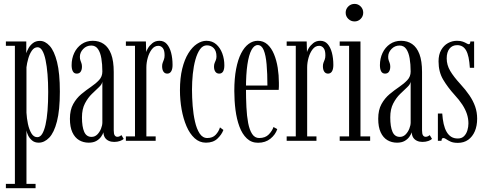

<svg xmlns="http://www.w3.org/2000/svg" viewBox="-20 -742 2560 1012"><path d="M11 250V227H58.5V-500.5H11V-523.5H118.5V-461.5Q122 -472.5 130.2 -487.8Q138.5 -503 153.5 -514.8Q168.5 -526.5 190.5 -526.5Q218 -526.5 242 -500Q266 -473.5 280.8 -414.8Q295.5 -356 295.5 -259Q295.5 -161 280.2 -102Q265 -43 239.5 -16.5Q214 10 184 10Q163 10 149.2 -1.5Q135.5 -13 128.2 -28.2Q121 -43.5 119.5 -54.5V227H167.5V250ZM176.5 -19Q191.5 -19 202 -35.8Q212.5 -52.5 219.8 -83.8Q227 -115 230.5 -159Q234 -203 234 -257Q234 -307.5 230.5 -350.5Q227 -393.5 220.2 -425.5Q213.5 -457.5 203 -475.2Q192.5 -493 178.5 -493Q160.5 -493 148.2 -475.5Q136 -458 129 -433.5Q122 -409 119.5 -387.5V-148Q121 -119 127.2 -89.2Q133.5 -59.5 145.5 -39.2Q157.5 -19 176.5 -19Z M447.5 10Q419.5 10 397 -3.2Q374.5 -16.5 361.5 -44.5Q348.5 -72.5 348.5 -116Q348.5 -162.5 365.8 -193.5Q383 -224.5 408.5 -245.8Q434 -267 459.5 -284.2Q485 -301.5 502.2 -320Q519.5 -338.5 519.5 -365Q519.5 -403.5 514.2 -434.5Q509 -465.5 496.2 -483.8Q483.5 -502 461 -502Q436 -502 418.5 -483.8Q401 -465.5 401 -442.5Q401 -431.5 403.8 -424Q406.5 -416.5 409.2 -409Q412 -401.5 412 -390.5Q412 -374.5 405.2 -364.2Q398.5 -354 384.5 -354Q370.5 -354 364 -366Q357.5 -378 357.5 -398.5Q357.5 -433.5 371.2 -462.8Q385 -492 410.2 -509.5Q435.5 -527 469 -527Q502.5 -527 527.2 -510Q552 -493 565.8 -456.8Q579.5 -420.5 579.5 -362.5V-55Q579.5 -35.5 584.8 -28.2Q590 -21 598.5 -21Q605.5 -21 611.2 -24Q617 -27 620 -30L632 -10Q626.5 -4 612.8 1Q599 6 581.5 6Q565.5 6 553 0.2Q540.5 -5.5 533.2 -16.5Q526 -27.5 525 -44.5Q522 -34.5 513 -21.5Q504 -8.5 488 0.8Q472 10 447.5 10ZM462.5 -20.5Q480 -20.5 492.8 -33.2Q505.5 -46 512.5 -63.8Q519.5 -81.5 519.5 -96V-312Q518 -298 501.8 -282.8Q485.5 -267.5 464.5 -247.2Q443.5 -227 427.8 -197Q412 -167 412 -123.5Q412 -74 423.8 -47.2Q435.5 -20.5 462.5 -20.5Z M643.5 0V-23H691.5V-500.5H643.5V-523.5H749L750.5 -467.5Q751.5 -473.5 759.8 -487.8Q768 -502 783.2 -514.5Q798.5 -527 820.5 -527Q844.5 -527 859.5 -509.8Q874.5 -492.5 882 -463.8Q889.5 -435 889.5 -399.5Q889.5 -377.5 882.2 -365.8Q875 -354 861.5 -354Q848.5 -354 841.5 -364.5Q834.5 -375 834.5 -393Q834.5 -404 837.8 -412Q841 -420 844.2 -428.8Q847.5 -437.5 847.5 -450.5Q847.5 -477 838 -488.8Q828.5 -500.5 814.5 -500.5Q794.5 -500.5 780.5 -482.5Q766.5 -464.5 759 -438.2Q751.5 -412 751.5 -386.5V-23H800.5V0Z M1065.5 10Q1031.5 10 1005.8 -13.5Q980 -37 963 -76.8Q946 -116.5 937.2 -165.8Q928.5 -215 928.5 -266.5Q928.5 -331 940.5 -379.8Q952.5 -428.5 972.8 -461.2Q993 -494 1018 -510.5Q1043 -527 1068 -527Q1099 -527 1120 -508.2Q1141 -489.5 1151.8 -460Q1162.5 -430.5 1162.5 -398Q1162.5 -376.5 1155.8 -365.2Q1149 -354 1135.5 -354Q1122 -354 1115 -364.2Q1108 -374.5 1108 -390.5Q1108 -402 1111.2 -409.8Q1114.5 -417.5 1117.8 -425.8Q1121 -434 1121 -444.5Q1121 -473 1106.8 -488Q1092.5 -503 1070.5 -503Q1049 -503 1034.2 -482.2Q1019.5 -461.5 1010 -427.5Q1000.5 -393.5 996.2 -352Q992 -310.5 992 -269.5Q992 -228.5 995.5 -184Q999 -139.5 1007.8 -101Q1016.5 -62.5 1032.2 -38.5Q1048 -14.5 1072.5 -14.5Q1101 -14.5 1117 -31.8Q1133 -49 1139.5 -70.5L1157.5 -57Q1148.5 -32.5 1126 -11.2Q1103.5 10 1065.5 10Z M1340 10.5Q1305 10.5 1280.8 -12.5Q1256.5 -35.5 1242 -74.8Q1227.5 -114 1221.2 -162.8Q1215 -211.5 1215 -263Q1215 -328.5 1224.5 -378.2Q1234 -428 1251 -461Q1268 -494 1290.5 -510.5Q1313 -527 1338.5 -527Q1368.5 -527 1389.8 -507.8Q1411 -488.5 1424.2 -456.5Q1437.5 -424.5 1443.8 -385Q1450 -345.5 1450 -305.5Q1450 -296 1450 -286.8Q1450 -277.5 1449 -268.5H1269.5V-291H1389.5Q1389.5 -355 1385.2 -403Q1381 -451 1370 -477.8Q1359 -504.5 1338.5 -504.5Q1319.5 -504.5 1305.5 -478.5Q1291.5 -452.5 1284 -401.8Q1276.5 -351 1276.5 -276Q1276.5 -224.5 1278.8 -177.5Q1281 -130.5 1288 -93.8Q1295 -57 1309 -35.8Q1323 -14.5 1346 -14.5Q1378.5 -14.5 1396.8 -33.5Q1415 -52.5 1421.5 -72.5L1441.5 -61.5Q1432 -32.5 1405.5 -11Q1379 10.5 1340 10.5Z M1491 0V-23H1539V-500.5H1491V-523.5H1596.5L1598 -467.5Q1599 -473.5 1607.2 -487.8Q1615.5 -502 1630.8 -514.5Q1646 -527 1668 -527Q1692 -527 1707 -509.8Q1722 -492.5 1729.5 -463.8Q1737 -435 1737 -399.5Q1737 -377.5 1729.8 -365.8Q1722.5 -354 1709 -354Q1696 -354 1689 -364.5Q1682 -375 1682 -393Q1682 -404 1685.2 -412Q1688.5 -420 1691.8 -428.8Q1695 -437.5 1695 -450.5Q1695 -477 1685.5 -488.8Q1676 -500.5 1662 -500.5Q1642 -500.5 1628 -482.5Q1614 -464.5 1606.5 -438.2Q1599 -412 1599 -386.5V-23H1648V0Z M1770.5 0V-23H1820V-500.5H1770.5V-523.5H1880V-23H1931V0ZM1849 -629Q1829.5 -629 1815.8 -642.5Q1802 -656 1802 -675Q1802 -694.5 1815.8 -708Q1829.5 -721.5 1849 -721.5Q1867.5 -721.5 1881 -708Q1894.5 -694.5 1894.5 -675Q1894.5 -656 1881 -642.5Q1867.5 -629 1849 -629Z M2072.5 10Q2044.5 10 2022 -3.2Q1999.5 -16.5 1986.5 -44.5Q1973.5 -72.5 1973.5 -116Q1973.5 -162.5 1990.8 -193.5Q2008 -224.5 2033.5 -245.8Q2059 -267 2084.5 -284.2Q2110 -301.5 2127.2 -320Q2144.5 -338.5 2144.5 -365Q2144.5 -403.5 2139.2 -434.5Q2134 -465.5 2121.2 -483.8Q2108.5 -502 2086 -502Q2061 -502 2043.5 -483.8Q2026 -465.5 2026 -442.5Q2026 -431.5 2028.8 -424Q2031.5 -416.5 2034.2 -409Q2037 -401.5 2037 -390.5Q2037 -374.5 2030.2 -364.2Q2023.5 -354 2009.5 -354Q1995.5 -354 1989 -366Q1982.5 -378 1982.5 -398.5Q1982.5 -433.5 1996.2 -462.8Q2010 -492 2035.2 -509.5Q2060.5 -527 2094 -527Q2127.5 -527 2152.2 -510Q2177 -493 2190.8 -456.8Q2204.5 -420.5 2204.5 -362.5V-55Q2204.5 -35.5 2209.8 -28.2Q2215 -21 2223.5 -21Q2230.5 -21 2236.2 -24Q2242 -27 2245 -30L2257 -10Q2251.5 -4 2237.8 1Q2224 6 2206.5 6Q2190.5 6 2178 0.2Q2165.5 -5.5 2158.2 -16.5Q2151 -27.5 2150 -44.5Q2147 -34.5 2138 -21.5Q2129 -8.5 2113 0.8Q2097 10 2072.5 10ZM2087.5 -20.5Q2105 -20.5 2117.8 -33.2Q2130.5 -46 2137.5 -63.8Q2144.5 -81.5 2144.5 -96V-312Q2143 -298 2126.8 -282.8Q2110.5 -267.5 2089.5 -247.2Q2068.5 -227 2052.8 -197Q2037 -167 2037 -123.5Q2037 -74 2048.8 -47.2Q2060.5 -20.5 2087.5 -20.5Z M2393.5 11Q2369.5 11 2355.2 4.5Q2341 -2 2332.2 -8.2Q2323.5 -14.5 2317 -14.5Q2311.5 -14.5 2309.5 -10.8Q2307.5 -7 2307 0H2288V-143.5H2311Q2313 -113 2318.5 -88.8Q2324 -64.5 2333.8 -47.5Q2343.5 -30.5 2358 -21.2Q2372.5 -12 2393 -12Q2413.5 -12 2425.8 -24.2Q2438 -36.5 2443.5 -54.8Q2449 -73 2449 -91.5Q2449 -117 2441 -141.2Q2433 -165.5 2416.8 -190.5Q2400.5 -215.5 2375.5 -242.5Q2340.5 -281 2316 -322Q2291.5 -363 2291.5 -418.5Q2291.5 -454 2305.2 -478.2Q2319 -502.5 2341.2 -514.8Q2363.5 -527 2388.5 -527Q2407.5 -527 2419.5 -522.5Q2431.5 -518 2439 -513.5Q2446.5 -509 2451 -509Q2455 -509 2457 -512.8Q2459 -516.5 2459 -523.5H2479V-384.5H2456.5Q2454.5 -416 2449.8 -438.8Q2445 -461.5 2437 -475.8Q2429 -490 2417.2 -497Q2405.5 -504 2389.5 -504Q2364 -504 2349.2 -485.5Q2334.5 -467 2334.5 -434Q2334.5 -399.5 2353 -368.2Q2371.5 -337 2406 -299.5Q2434.5 -268.5 2454.2 -239.5Q2474 -210.5 2484.5 -180.5Q2495 -150.5 2495 -116.5Q2495 -79 2482.8 -50.2Q2470.5 -21.5 2447.8 -5.2Q2425 11 2393.5 11Z"/></svg>

Font: Imbue 48pt Light
Style: Regular
Weight: 300
Designer: Tyler Finck
Foundry: Etcetera Type Company
Version: Version 1.102